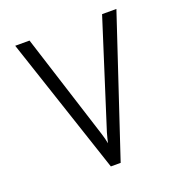

<svg xmlns="http://www.w3.org/2000/svg" viewBox="-127 -810 870 920"><g transform="rotate(-20 308.0 -350.0)"><path d="M283 0 50 -700H123L295 -160Q299 -147.5 302.5 -134Q306 -120.5 308 -109Q310.5 -120.5 314 -134Q317.5 -147.5 321 -160L493 -700H566L333 0Z"/></g></svg>

Font: Overpass Mono Light
Style: Regular
Weight: 300
Monospace: yes
Designer: Delve Withrington, Dave Bailey
Foundry: Delve Fonts LLC
Version: Version 4.000